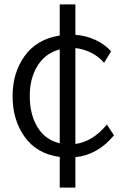

<svg xmlns="http://www.w3.org/2000/svg" viewBox="-20 -774 569 871"><path d="M322 -61V77H251V-62Q147 -76 92 -153Q37 -230 37 -338Q37 -443 91.5 -519.5Q146 -596 251 -613V-754H322V-616Q369 -613 412.5 -593Q456 -573 484 -541L452 -489Q429 -517 394 -534.5Q359 -552 322 -556V-121Q400 -131 465 -209L497 -160Q423 -71 322 -61ZM251 -124V-550Q186 -533 150.5 -476Q115 -419 115 -339Q115 -254 150.5 -196.5Q186 -139 251 -124Z"/></svg>

Font: Martel Sans Light
Style: Regular
Weight: 300
Designer: Dan Reynolds and Mathieu Réguer
Foundry: Dan Reynolds and Mathieu Réguer
Version: Version 1.002; ttfautohint (v1.1) -l 5 -r 5 -G 72 -x 0 -D la